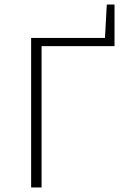

<svg xmlns="http://www.w3.org/2000/svg" viewBox="-20 -825 550 845"><path d="M117 0V-658H163V0ZM138 -622V-658H484V-622ZM441 -640 450 -805H484V-640Z"/></svg>

Font: Ysabeau ExtraLight
Style: Regular
Weight: 250
Designer: Christian Thalmann (Catharsis Fonts)
Version: Version 2.002